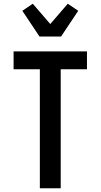

<svg xmlns="http://www.w3.org/2000/svg" viewBox="-20 -1011 540 1031"><path d="M194 0V-639H53V-735H447V-639H306V0ZM192 -815 100 -953 156 -991 250 -882 344 -991 400 -953 308 -815Z"/></svg>

Font: Moesevka
Style: Bold
Weight: 700
Monospace: yes
Designer: Belleve Invis
Foundry: Belleve Invis
Version: Version 32.5.0; ttfautohint (v1.8.4)